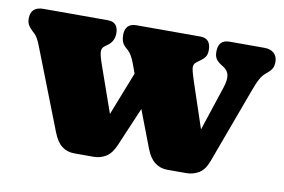

<svg xmlns="http://www.w3.org/2000/svg" viewBox="-62 -560 977 661"><g transform="rotate(10 427.0 -230.0)"><path d="M299.5 5.5H232Q206 5.5 187.8 -8.8Q169.5 -23 157 -55.5L47 -337.5Q35.5 -367.5 24.5 -377L16.5 -384.5Q5 -395.5 0.8 -404.2Q-3.5 -413 -3.5 -424.5Q-3.5 -466 41 -466H265.5Q302.5 -466 302.5 -426.5Q302.5 -398 279.5 -382L272.5 -377Q260.5 -369.5 260.8 -356Q261 -342.5 272 -311.5L329 -149.5L388.5 -301L375 -337.5Q364.5 -364.5 352 -376L344 -383Q333.5 -392.5 330 -402.5Q326.5 -412.5 326.5 -425Q326.5 -466 366 -466H589.5Q626 -466 626 -424.5Q626 -408.5 619.2 -399.8Q612.5 -391 600 -382.5L592.5 -377Q580 -368.5 582 -354.2Q584 -340 593.5 -311.5L647 -151.5L698.5 -307.5Q707.5 -335 704.2 -351.2Q701 -367.5 685 -377.5L677 -382.5Q664.5 -390.5 658.5 -399.5Q652.5 -408.5 652.5 -424.5Q652.5 -466 691.5 -466H814Q834.5 -466 846.8 -455Q859 -444 859 -424.5Q859 -411.5 854.5 -402.5Q850 -393.5 837 -383L832 -378.5Q822 -370.5 813.8 -355.5Q805.5 -340.5 794.5 -310L698.5 -50Q687 -18.5 667 -6.5Q647 5.5 623 5.5H557Q532 5.5 513 -9Q494 -23.5 482 -55.5L432.5 -185L375 -50Q361.5 -18 341.8 -6.2Q322 5.5 299.5 5.5Z"/></g></svg>

Font: Fraunces 72pt S100 Black
Style: Regular
Weight: 900
Version: Version 1.000; ttfautohint (v1.8.3)